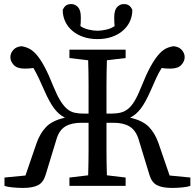

<svg xmlns="http://www.w3.org/2000/svg" viewBox="-20 -913 958 943"><path d="M321 0V-41L413 -52Q415 -116 415 -180.5Q415 -245 415 -310H379Q331 -310 301 -292Q271 -274 258 -231L204 -54Q193 -17 167 -3.5Q141 10 92 10Q69 10 42.5 7.5Q16 5 2 0V-41L105 -51L160 -211Q177 -259 207 -290Q237 -321 299 -335Q269 -350 246 -380.5Q223 -411 198 -468Q182 -505 169.5 -531Q157 -557 144 -579Q123 -576 101 -576Q64 -576 47.5 -594Q31 -612 31 -632Q31 -652 45.5 -668Q60 -684 86 -686Q106 -683 124.5 -673.5Q143 -664 161.5 -642Q180 -620 199.5 -583.5Q219 -547 242 -489Q260 -445 276 -419Q292 -393 309 -378.5Q326 -364 346 -359.5Q366 -355 391 -355H415Q415 -430 415 -493Q415 -556 413 -617L321 -628V-669H597V-628L505 -617Q503 -553 503 -487.5Q503 -422 503 -355H526Q552 -355 572.5 -360Q593 -365 610 -379Q627 -393 642.5 -419.5Q658 -446 675 -489Q698 -547 718 -583.5Q738 -620 756.5 -642Q775 -664 793 -673.5Q811 -683 832 -686Q858 -684 872.5 -668Q887 -652 887 -632Q887 -612 870.5 -594Q854 -576 816 -576Q793 -576 774 -579Q760 -557 748 -531Q736 -505 720 -468Q695 -411 672 -380.5Q649 -350 619 -335Q681 -321 711 -290Q741 -259 758 -211L813 -51L915 -41V0Q901 5 875 7.5Q849 10 826 10Q777 10 751 -3.5Q725 -17 714 -54L660 -231Q646 -274 616 -292Q586 -310 538 -310H503Q503 -239 503 -176Q503 -113 505 -52L597 -41V0ZM459 -721Q420 -721 388.5 -732Q357 -743 334.5 -762.5Q312 -782 300 -808Q288 -834 288 -865Q294 -878 303.5 -885.5Q313 -893 330 -893Q349 -893 363 -878Q377 -863 377 -828Q377 -814 376.5 -803.5Q376 -793 375 -785Q392 -773 416 -767.5Q440 -762 459 -762Q478 -762 502 -767.5Q526 -773 543 -785Q542 -793 541.5 -803.5Q541 -814 541 -828Q541 -863 555 -878Q569 -893 588 -893Q605 -893 614.5 -885.5Q624 -878 630 -865Q630 -834 618 -808Q606 -782 583.5 -762.5Q561 -743 529.5 -732Q498 -721 459 -721Z"/></svg>

Font: Source Serif Pro
Style: Regular
Weight: 400
Designer: Frank Grießhammer
Foundry: Adobe Systems Incorporated
Version: Version 2.000;PS 1.000;hotconv 16.6.51;makeotf.lib2.5.65220